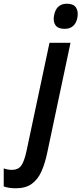

<svg xmlns="http://www.w3.org/2000/svg" viewBox="-147 -772 438 1032"><path d="M200 -617Q164 -617 150.5 -637.5Q137 -658 144 -691Q156 -752 213 -752Q248 -752 261.5 -731.5Q275 -711 269 -677Q257 -617 200 -617ZM-62 240Q-100 240 -127 230V133Q-106 141 -82 141Q-50 141 -33.5 119Q-17 97 -5 42L119 -542H232L106 53Q94 109 75 151Q56 193 23.5 216.5Q-9 240 -62 240Z"/></svg>

Font: Noto Sans Condensed SemiBold
Style: Italic
Weight: 600
Width: 3
Italic angle: -12°
Designer: Monotype Design Team
Foundry: Monotype Imaging Inc.
Version: Version 2.013; ttfautohint (v1.8.4.7-5d5b)